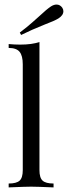

<svg xmlns="http://www.w3.org/2000/svg" viewBox="-20 -815 296 835"><path d="M151.6 -75Q151.6 -41.9 165.3 -29.4Q179 -16.9 212.9 -16.9V0Q138.7 -3.2 115.3 -3.2Q91.9 -3.2 17.7 0V-16.9Q51.6 -16.9 65.3 -29.4Q79 -41.9 79 -75V-535.5Q79 -572.6 65.3 -589.5Q51.6 -606.5 17.7 -606.5V-623.4Q42.7 -621 67.7 -621Q118.5 -621 151.6 -632.3ZM225.8 -795.2Q241.1 -795.2 250.8 -781.5Q255.6 -774.2 255.6 -766.1Q255.6 -748.4 233.9 -734.7Q216.9 -724.2 175.8 -708.9Q115.3 -684.7 71.8 -662.9L66.1 -673.4Q99.2 -698.4 123 -719.8Q146.8 -741.1 152.4 -746Q182.3 -774.2 201.6 -787.1Q214.5 -795.2 225.8 -795.2Z"/></svg>

Font: Playfair Display
Style: Regular
Weight: 400
Designer: Claus Eggers Sørensen
Foundry: Claus Eggers Sørensen
Version: Version 1.005; ttfautohint (v1.2) -l 10 -r 42 -G 200 -x 21 -